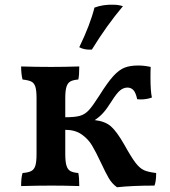

<svg xmlns="http://www.w3.org/2000/svg" viewBox="-20 -782 717 809"><path d="M638 -53Q638 -18 631 0Q538 0 473 7Q452 -8 438.5 -31Q425 -54 405 -97Q384 -142 367.5 -169.5Q351 -197 323.5 -216Q296 -235 255 -235V-134Q255 -101 260 -84.5Q265 -68 276 -61.5Q287 -55 310 -53Q314 -34 314 2Q254 0 199 0Q137 0 69 2Q69 -34 75 -53Q100 -55 112 -61.5Q124 -68 129 -84Q134 -100 134 -134V-368Q134 -401 129 -416.5Q124 -432 112.5 -438Q101 -444 75 -447Q69 -470 69 -502Q131 -500 196 -500Q248 -500 314 -502Q314 -464 310 -447Q287 -445 276 -438.5Q265 -432 260 -416Q255 -400 255 -368V-288Q296 -288 317 -294Q338 -300 354.5 -318Q371 -336 399 -380Q434 -436 458 -462Q482 -488 505 -497Q528 -506 563 -506Q587 -506 615 -500Q614 -487 614 -456Q614 -399 620 -371Q598 -363 572 -363L558 -364Q552 -392 542 -402.5Q532 -413 517 -413Q501 -413 486.5 -401.5Q472 -390 450 -355Q430 -323 414 -305.5Q398 -288 379 -276Q423 -271 447.5 -249.5Q472 -228 504 -172Q534 -118 551.5 -95.5Q569 -73 586.5 -65Q604 -57 638 -53ZM314 -583Q360 -678 378 -750Q416 -764 460 -762Q478 -762 498 -756Q429 -674 367 -573Q336 -571 314 -583Z"/></svg>

Font: Vollkorn SC SemiBold
Style: Regular
Weight: 600
Designer: Friedrich Althausen
Foundry: Friedrich Althausen
Version: Version 4.015